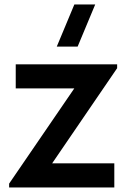

<svg xmlns="http://www.w3.org/2000/svg" viewBox="-20 -822 574 842"><path d="M320.4 -617.5H228.9L306.1 -802.5H397.6ZM20 0V-16.7L305.8 -434.3H49V-540H493.7V-523L208.7 -105.7H481.3V0Z"/></svg>

Font: Manrope ExtraLight
Style: Regular
Weight: 200
Designer: Mikhail Sharanda
Foundry: Mikhail Sharanda
Version: Version 4.505